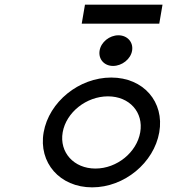

<svg xmlns="http://www.w3.org/2000/svg" viewBox="-20 -796 796 827"><path d="M346 -776 332 -694H666L680 -776ZM467 -512C505 -512 543 -541 549 -578C555 -615 528 -644 490 -644C452 -644 415 -615 409 -578C403 -541 429 -512 467 -512ZM445 -381C538 -381 599 -312 584 -226C569 -140 484 -70 391 -70C298 -70 235 -140 250 -226C265 -312 352 -381 445 -381ZM377 11C516 11 643 -95 666 -226C689 -357 598 -462 459 -462C320 -462 191 -357 168 -226C145 -95 238 11 377 11Z"/></svg>

Font: Charger Monospace
Style: Regular
Weight: 400
Designer: Jasper
Foundry: Cannot Into Space Fonts
Version: Version 0.980